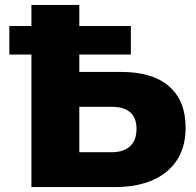

<svg xmlns="http://www.w3.org/2000/svg" viewBox="-20 -762 800 782"><path d="M108 0V-742H303V-469H474Q601 -469 668.5 -410.5Q736 -352 736 -242Q736 -128 660 -64Q584 0 447 0ZM303 -142H434Q484 -142 510 -166.5Q536 -191 536 -237Q536 -327 434 -327H303ZM18 -540V-656H513V-540Z"/></svg>

Font: MOST Montserrat ExtraBold
Style: Regular
Weight: 800
Designer: Julieta Ulanovsky
Foundry: Julieta Ulanovsky
Version: Version 8.000;March 11, 2024;FontCreator 15.0.0.2926 64-bit